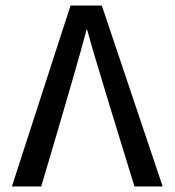

<svg xmlns="http://www.w3.org/2000/svg" viewBox="-20 -674 633 694"><path d="M235 -654H348L568 0H466Q433 -106 372 -306Q311 -506 295 -567H293Q262 -448 129 0H23Z"/></svg>

Font: sheba-seeBold
Style: Regular
Weight: 600
Designer: Mohamed Galeb, the designers
Foundry: Kief Type Foundry
Version: Version 2.010; ttfautohint (v1.5.33-1714) -l 8 -r 50 -G 200 